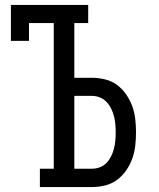

<svg xmlns="http://www.w3.org/2000/svg" viewBox="-20 -755 640 775"><path d="M141 0V-74H197V-662H97V-590H24V-735H336V-662H280V-441H351Q378 -441 404.5 -434.5Q431 -428 452.5 -412Q474 -396 489.5 -373.5Q505 -351 514 -326Q523 -301 526 -274Q529 -247 529 -221Q529 -194 526 -167Q523 -140 514 -115Q505 -90 489.5 -67.5Q474 -45 452.5 -29Q431 -13 404.5 -6.5Q378 0 351 0ZM351 -74Q368 -74 383.5 -80Q399 -86 410 -97.5Q421 -109 428.5 -124Q436 -139 440 -155Q444 -171 445.5 -187.5Q447 -204 447 -221Q447 -237 445.5 -253.5Q444 -270 440 -286Q436 -302 428.5 -317Q421 -332 410 -343.5Q399 -355 383.5 -361.5Q368 -368 351 -368H280V-74Z"/></svg>

Font: Iosevka Curly Slab Extended
Style: Regular
Weight: 400
Width: 7
Monospace: yes
Designer: Belleve Invis
Foundry: Belleve Invis
Version: Version 11.1.0; ttfautohint (v1.8.3)